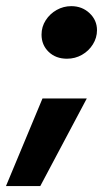

<svg xmlns="http://www.w3.org/2000/svg" viewBox="-80 -483 363 637"><path d="M57.8 -368.2Q57.8 -394.2 71.7 -415.8Q85.6 -437.4 108.1 -450Q130.6 -462.6 156.4 -462.6Q192.4 -462.6 217.1 -439.3Q241.8 -416 241.8 -382.8Q241.8 -357.8 228.2 -335.9Q214.6 -314 191.9 -301.1Q169.2 -288.2 142.2 -288.2Q105 -288.2 81.4 -311Q57.8 -333.8 57.8 -368.2ZM61 -156.4H208L53.6 134.4H-60.2Z"/></svg>

Font: Fixel Italic Variable 20240409 Display Thin
Style: Italic
Weight: 100
Italic angle: -10°
Designer: AlfaBravo + MacPaw
Foundry: Kyrylo Tkachov, Marchela Mozhyna, Serhii Makarenko, Maria Weinstein, Zakhar Kryvoshyya
Version: Version 1.211;Glyphs 3.2 (3225)